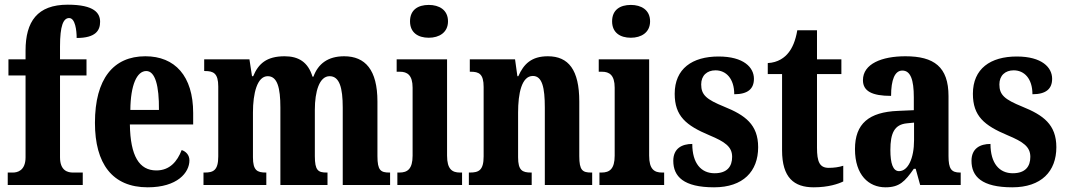

<svg xmlns="http://www.w3.org/2000/svg" viewBox="-20 -789 4549 819"><path d="M13 0H333V-53H291C270 -53 236 -60 236 -118V-467H349V-536H236V-591C236 -679 250 -712 275 -712C301 -712 307 -659 307 -627C388 -627 407 -659 407 -696C407 -732 384 -769 269 -769C139 -769 89 -697 89 -573V-536H16V-467H89V-118C89 -60 53 -53 35 -53H13Z M610 10C737 10 788 -53 788 -105C788 -128 773 -143 755 -149C736 -100 704 -62 647 -62C574 -62 536 -123 534 -258H804V-307C804 -465 726 -549 600 -549C464 -549 385 -453 385 -265C385 -91 459 10 610 10ZM658 -320H536C537 -427 564 -486 604 -486C642 -486 659 -423 658 -320Z M848 0H1116V-53H1114C1077 -53 1059 -62 1059 -118V-309C1059 -391 1077 -464 1122 -464C1163 -464 1176 -415 1176 -330V0H1377V-53H1373C1337 -53 1323 -62 1323 -123V-321C1323 -398 1342 -464 1386 -464C1428 -464 1442 -415 1442 -330V0H1644V-53H1641C1604 -53 1590 -62 1590 -123V-356C1590 -491 1538 -549 1448 -549C1379 -549 1337 -517 1317 -462H1313C1294 -524 1254 -549 1194 -549C1117 -549 1082 -517 1060 -464H1055L1044 -536H851V-486H854C890 -486 911 -477 911 -420V-122C911 -62 890 -53 853 -53H848Z M1809 -628C1853 -628 1891 -650 1891 -698C1891 -747 1853 -768 1809 -768C1763 -768 1729 -747 1729 -698C1729 -650 1763 -628 1809 -628ZM1675 0H1951V-53H1942C1909 -53 1887 -67 1887 -125V-536H1672V-483H1686C1717 -483 1740 -469 1740 -415V-125C1740 -68 1718 -53 1684 -53H1675Z M1980 0H2248V-53H2245C2208 -53 2190 -62 2190 -118V-309C2190 -390 2205 -465 2253 -465C2293 -465 2304 -415 2304 -330V0H2506V-53H2502C2465 -53 2451 -62 2451 -123V-356C2451 -491 2405 -549 2317 -549C2247 -549 2214 -516 2191 -464H2187L2177 -536H1984V-483H1988C2023 -483 2043 -474 2043 -418V-122C2043 -62 2022 -53 1984 -53H1980Z M2671 -628C2715 -628 2753 -650 2753 -698C2753 -747 2715 -768 2671 -768C2625 -768 2591 -747 2591 -698C2591 -650 2625 -628 2671 -628ZM2537 0H2813V-53H2804C2771 -53 2749 -67 2749 -125V-536H2534V-483H2548C2579 -483 2602 -469 2602 -415V-125C2602 -68 2580 -53 2546 -53H2537Z M3026 10C3150 10 3214 -58 3214 -161C3214 -258 3158 -298 3069 -334C2993 -365 2971 -384 2971 -429C2971 -467 2996 -489 3032 -489C3077 -489 3112 -454 3112 -387C3170 -387 3196 -410 3196 -453C3196 -501 3153 -548 3045 -548C2933 -548 2858 -496 2858 -389C2858 -294 2906 -254 3006 -212C3073 -184 3103 -163 3103 -120C3103 -80 3083 -50 3028 -50C2971 -50 2933 -92 2933 -175C2889 -175 2852 -156 2852 -103C2852 -36 2896 10 3026 10Z M3451 10C3514 10 3557 -5 3577 -15V-82C3559 -76 3537 -73 3515 -73C3476 -73 3465 -99 3465 -159V-473H3569V-536H3465V-660H3381C3373 -613 3359 -584 3344 -565C3328 -544 3299 -522 3255 -520V-473H3316V-148C3316 -31 3367 10 3451 10Z M3757 10C3817 10 3840 -15 3878 -69H3886L3905 0H4078V-53H4075C4038 -53 4026 -69 4026 -123V-379C4026 -504 3964 -549 3842 -549C3742 -549 3661 -517 3661 -447C3661 -400 3700 -380 3781 -380C3781 -449 3797 -488 3829 -488C3864 -488 3878 -449 3878 -374V-319L3810 -316C3687 -311 3627 -262 3627 -153C3627 -42 3686 10 3757 10ZM3815 -59C3789 -59 3778 -92 3778 -149C3778 -221 3795 -258 3849 -263L3879 -266V-191C3879 -113 3853 -59 3815 -59Z M4298 10C4422 10 4486 -58 4486 -161C4486 -258 4430 -298 4341 -334C4265 -365 4243 -384 4243 -429C4243 -467 4268 -489 4304 -489C4349 -489 4384 -454 4384 -387C4442 -387 4468 -410 4468 -453C4468 -501 4425 -548 4317 -548C4205 -548 4130 -496 4130 -389C4130 -294 4178 -254 4278 -212C4345 -184 4375 -163 4375 -120C4375 -80 4355 -50 4300 -50C4243 -50 4205 -92 4205 -175C4161 -175 4124 -156 4124 -103C4124 -36 4168 10 4298 10Z"/></svg>

Font: Noto Serif Bengali ExtraCondensed ExtraBold
Style: Regular
Weight: 800
Width: 2
Designer: Juan Bruce, Universal Thirst, Indian Type Foundry and the Monotype Design Team.
Foundry: Monotype Imaging Inc.
Version: Version 2.003